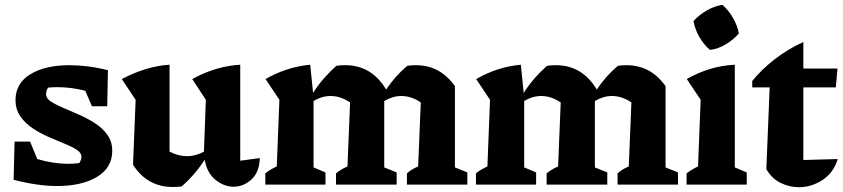

<svg xmlns="http://www.w3.org/2000/svg" viewBox="-20 -773 3530 804"><path d="M37 -20 41 -180H106L136 -107Q170 -97 202.5 -92Q235 -87 266 -87Q289 -87 312 -90Q321 -104 321 -117Q321 -133 301 -146Q281 -159 250 -171.5Q219 -184 183.5 -199.5Q148 -215 116.5 -236Q85 -257 65 -286Q45 -315 45 -354Q45 -424 107 -462Q169 -500 270 -500Q307 -500 347.5 -495Q388 -490 432 -479L429 -328H365L337 -393Q278 -408 220 -408Q200 -408 181 -406Q173 -393 173 -378Q173 -361 193 -348Q213 -335 244.5 -321.5Q276 -308 311.5 -292.5Q347 -277 378.5 -256.5Q410 -236 430 -208Q450 -180 450 -141Q450 -71 386.5 -32.5Q323 6 219 6Q179 6 133.5 -0.5Q88 -7 37 -20Z M537 -83 548 -355 490 -442Q593 -496 690 -502V-138Q726 -119 764 -119Q799 -119 834 -138L842 -355L785 -442Q883 -496 986 -502V-100L1068 -111Q1066 -51 1032.5 -21Q999 9 958 9Q919 9 883 -19.5Q847 -48 837 -104Q795 -39 740 8Q730 9 721 9.5Q712 10 703 10Q597 10 537 -83Z M1091 0V-47Q1100 -55 1112 -62Q1124 -69 1139 -76L1150 -355L1092 -442Q1181 -493 1279 -502L1291 -384Q1312 -417 1336.5 -445Q1361 -473 1388 -497Q1398 -499 1407.5 -499.5Q1417 -500 1426 -500Q1536 -500 1597 -398Q1635 -455 1685 -497Q1695 -499 1704 -499.5Q1713 -500 1722 -500Q1823 -500 1885 -412V-72L1937 -51V0H1684V-47Q1702 -64 1731 -76L1742 -344Q1703 -371 1660 -371Q1625 -371 1589 -350V-72L1641 -51V0H1387V-47Q1407 -64 1435 -76L1446 -344Q1406 -371 1364 -371Q1328 -371 1293 -350V-72L1343 -51V0Z M1973 0V-47Q1982 -55 1994 -62Q2006 -69 2021 -76L2032 -355L1974 -442Q2063 -493 2161 -502L2173 -384Q2194 -417 2218.5 -445Q2243 -473 2270 -497Q2280 -499 2289.5 -499.5Q2299 -500 2308 -500Q2418 -500 2479 -398Q2517 -455 2567 -497Q2577 -499 2586 -499.5Q2595 -500 2604 -500Q2705 -500 2767 -412V-72L2819 -51V0H2566V-47Q2584 -64 2613 -76L2624 -344Q2585 -371 2542 -371Q2507 -371 2471 -350V-72L2523 -51V0H2269V-47Q2289 -64 2317 -76L2328 -344Q2288 -371 2246 -371Q2210 -371 2175 -350V-72L2225 -51V0Z M2855 0V-47Q2877 -64 2903 -76L2914 -355L2856 -442Q2901 -468 2951 -483.5Q3001 -499 3057 -502V-72L3107 -51V0ZM3005 -753Q3031 -730 3049.5 -698Q3068 -666 3074 -633Q3052 -607 3019.5 -587.5Q2987 -568 2953 -564Q2928 -585 2909 -617.5Q2890 -650 2884 -685Q2907 -710 2938.5 -728.5Q2970 -747 3005 -753Z M3344 -597V-486H3487L3480 -407H3344V-103L3488 -107Q3471 -50 3424.5 -19.5Q3378 11 3326 11Q3285 11 3248 -7.5Q3211 -26 3189 -65L3203 -407H3130V-434Q3171 -484 3225.5 -526Q3280 -568 3344 -597Z"/></svg>

Font: Piazzolla
Style: Bold
Weight: 700
Designer: Juan Pablo del Peral
Foundry: Huerta Tipografica
Version: Version 1.330